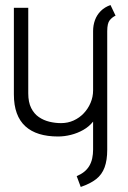

<svg xmlns="http://www.w3.org/2000/svg" viewBox="-20 -532 509 761"><path d="M438 -470 418 -512Q395 -504 379.5 -488.5Q364 -473 356.5 -452.5Q349 -432 349 -409V-174Q349 -148 339 -124.5Q329 -101 312 -83Q295 -65 272 -54.5Q249 -44 222 -44Q199 -44 176 -49.5Q153 -55 134 -68Q115 -81 103.5 -104Q92 -127 92 -162V-501H35V-158Q35 -115 46.5 -83.5Q58 -52 80.5 -31.5Q103 -11 135.5 -1Q168 9 210 9Q235 9 261 2.5Q287 -4 310 -17Q333 -30 349 -50V61Q349 79 345.5 95.5Q342 112 334 125.5Q326 139 313.5 149Q301 159 284 166L300 209Q338 196 361 178Q384 160 394.5 131.5Q405 103 405 62V-408Q405 -440 415 -452Q425 -464 438 -470Z"/></svg>

Font: Advent Pro
Style: Regular
Weight: 400
Designer: VivaRado, Andreas Kalpakidis
Foundry: VivaRado, Andreas Kalpakidis
Version: Version 3.000